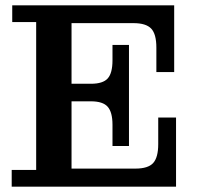

<svg xmlns="http://www.w3.org/2000/svg" viewBox="-20 -702 745 722"><path d="M24 0V-63H116V-619H26V-682H249V0ZM249 0V-68H642V0ZM403 -233Q403 -280 385 -300.5Q367 -321 322 -321H465V-153H403ZM249 -321V-387H465V-321ZM489 -68Q537 -68 556 -89Q575 -110 575 -160V-260H642V-68ZM322 -387Q367 -387 385 -407Q403 -427 403 -475V-533H465V-387ZM249 -615V-682H635V-615ZM568 -523Q568 -574 548.5 -594.5Q529 -615 482 -615H635V-431H568Z"/></svg>

Font: Montagu Slab 120pt Medium
Style: Regular
Weight: 500
Designer: Florian Karsten
Foundry: Florian Karsten
Version: Version 1.000